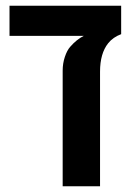

<svg xmlns="http://www.w3.org/2000/svg" viewBox="-20 -650 452 670"><path d="M198.7 0V-403.8Q198.7 -428.7 206.3 -451.4Q213.9 -474.1 224.6 -486.3Q247.6 -512.7 272.5 -524.9H13.2V-629.9H402.8V-530.8Q374 -520 357.4 -499Q329.1 -463.4 329.1 -399.9V0Z"/></svg>

Font: Open Sans Condensed
Style: Bold
Weight: 700
Width: 3
Designer: Monotype Design Team
Foundry: Monotype Imaging Inc.
Version: Version 3.003; ttfautohint (v1.8.4)